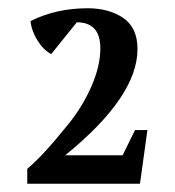

<svg xmlns="http://www.w3.org/2000/svg" viewBox="-20 -730 424 465"><path d="M46 -285V-321Q67 -339 90 -364Q113 -389 146.5 -430.5Q180 -472 201.5 -521Q223 -570 223 -613Q223 -676 166 -676L104 -599Q85 -609 70.5 -632.5Q56 -656 54 -679Q116 -710 192 -710Q244 -710 278.5 -686.5Q313 -663 313 -611Q313 -496 138 -354H277L307 -415H337L319 -285Z"/></svg>

Font: Volkhov
Style: Regular
Weight: 400
Designer: Cyreal (www.cyreal.org)
Foundry: Cyreal (www.cyreal.org)
Version: Version 1.010